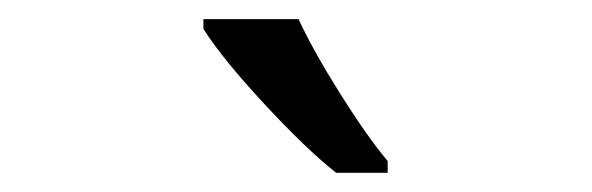

<svg xmlns="http://www.w3.org/2000/svg" viewBox="-20 -786 617 200"><path d="M383.8 -606H330.1Q298.3 -631.3 254.9 -678.2Q211.4 -725.1 191.9 -755.9V-766.1H291Q306.6 -732.4 334.5 -688.2Q362.3 -644 383.8 -618.2Z"/></svg>

Font: HunimalSansv1.5
Style: Regular
Weight: 400
Foundry: Ascender Corporation
Version: Version 1.10